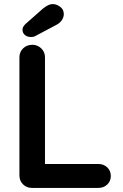

<svg xmlns="http://www.w3.org/2000/svg" viewBox="-20 -919 602 939"><path d="M178 -117H461Q487 -117 504.5 -100.5Q522 -84 522 -58Q522 -33 504.5 -16.5Q487 0 461 0H136Q110 0 92.5 -17.5Q75 -35 75 -61V-639Q75 -665 93 -682.5Q111 -700 139 -700Q163 -700 181.5 -682.5Q200 -665 200 -639V-100ZM132 -738Q113 -738 101.5 -748Q90 -758 90 -774Q90 -781 93.5 -787.5Q97 -794 104 -801L190 -877Q201 -886 213.5 -892.5Q226 -899 239 -899Q256 -899 274 -886Q292 -873 292 -850Q292 -835 282.5 -820.5Q273 -806 255 -797L155 -744Q149 -740 143 -739Q137 -738 132 -738Z"/></svg>

Font: Quicksand Variable Light
Style: Regular
Weight: 300
Designer: Andrew Paglinawan
Foundry: Andrew Paglinawan
Version: Version 3.004